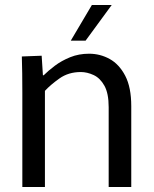

<svg xmlns="http://www.w3.org/2000/svg" viewBox="-20 -745 612 765"><path d="M69 -376Q69 -418 68.5 -453Q68 -488 67 -520L146 -523L151 -445H154Q172 -463 198.5 -483Q225 -503 259.5 -517Q294 -531 335 -531Q379 -531 417 -510Q455 -489 479 -443Q503 -397 503 -322V0H413V-318Q413 -373 396 -403.5Q379 -434 353 -446Q327 -458 302 -458Q253 -458 217 -432.5Q181 -407 159 -383V0H69ZM262 -583 346 -725H425L321 -583Z"/></svg>

Font: Murecho
Style: Regular
Weight: 400
Designer: Neil Summerour
Foundry: Positype
Version: Version 1.010; ttfautohint (v1.8.3)